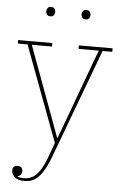

<svg xmlns="http://www.w3.org/2000/svg" viewBox="-60 -732 626 986"><g transform="rotate(5 253.0 -239.0)"><path d="M105 212Q68 212 52.5 196.5Q37 181 37 164Q37 138 63 138Q89 138 89 164Q89 184 67 192V194Q74 196 83.5 197Q93 198 102 198Q140 198 167.5 168Q195 138 218 73L243 4L59 -488H9V-506H185V-488H81L252 -24H255L426 -488H322V-506H496V-488H446L235 77Q209 147 179 179.5Q149 212 105 212ZM163 -642Q150 -642 145 -649.5Q140 -657 140 -665V-667Q140 -675 145 -682.5Q150 -690 163 -690Q176 -690 181 -682.5Q186 -675 186 -667V-665Q186 -657 181 -649.5Q176 -642 163 -642ZM345 -642Q332 -642 327 -649.5Q322 -657 322 -665V-667Q322 -675 327 -682.5Q332 -690 345 -690Q358 -690 363 -682.5Q368 -675 368 -667V-665Q368 -657 363 -649.5Q358 -642 345 -642Z"/></g></svg>

Font: IBM Plex Serif Thin
Style: Regular
Weight: 100
Designer: Mike Abbink, Paul van der Laan, Pieter van Rosmalen
Foundry: Bold Monday
Version: Version 3.001